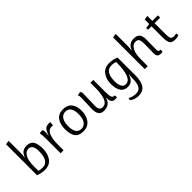

<svg xmlns="http://www.w3.org/2000/svg" viewBox="118 -1823 3140 3140"><g transform="rotate(-45 1688.0 -252.5)"><path d="M157 -159V-56Q186 -41 244 -41Q392 -41 392 -275Q392 -425 298 -425Q245 -425 211.5 -380Q178 -335 167.5 -279.5Q157 -224 157 -159ZM159 -460Q159 -407 151 -371H157Q179 -428 215 -455Q251 -482 310 -482Q397 -482 432 -425.5Q467 -369 467 -256Q467 -143 411.5 -65.5Q356 12 244 12Q205 12 166.5 4Q128 -4 90 -19V-734L159 -745Z M667 -479Q687 -471 687 -427.5Q687 -384 680 -347H686Q708 -418 737 -450Q766 -482 828 -482L859 -478L850 -409Q837 -412 818 -412Q779 -412 751.5 -386.5Q724 -361 711 -318Q686 -241 686 -145V0H617V-323Q617 -424 606 -472Z M1141 -41Q1191 -41 1223 -72Q1255 -103 1266.5 -147Q1278 -191 1278 -248Q1278 -427 1151 -427Q1104 -427 1073 -397Q1017 -344 1017 -228Q1017 -41 1141 -41ZM1353 -247Q1353 -137 1297.5 -62.5Q1242 12 1137.5 12Q1033 12 989 -48.5Q945 -109 945 -226Q945 -343 996 -412.5Q1047 -482 1150 -482Q1253 -482 1303 -419.5Q1353 -357 1353 -247Z M1499 -401Q1499 -449 1487 -472L1544 -482Q1561 -478 1565.5 -462Q1570 -446 1570 -429Q1570 -417 1566 -291.5Q1562 -166 1562 -152Q1562 -138 1563.5 -120.5Q1565 -103 1573 -84Q1587 -45 1641 -45Q1681 -45 1709.5 -73.5Q1738 -102 1751 -149Q1776 -234 1776 -335V-470H1843V-197Q1843 -108 1856 -74.5Q1869 -41 1914 -41L1916 4Q1900 8 1876 8Q1826 8 1806.5 -21.5Q1787 -51 1787 -90Q1787 -101 1788 -113H1782Q1766 -52 1723.5 -20Q1681 12 1612.5 12Q1544 12 1517 -30Q1490 -72 1490 -145Q1490 -154 1494.5 -274Q1499 -394 1499 -401Z M2314 -30Q2314 -77 2321 -119H2315Q2277 12 2165 12Q2080 12 2039 -49.5Q1998 -111 1998 -220Q1998 -329 2054.5 -405.5Q2111 -482 2221 -482Q2262 -482 2302.5 -473.5Q2343 -465 2382 -448L2383 -30Q2383 97 2336.5 168.5Q2290 240 2180 240Q2140 240 2098 225.5Q2056 211 2031 185L2042 146Q2100 184 2177.5 184Q2255 184 2284.5 129.5Q2314 75 2314 -30ZM2172 -43Q2315 -43 2315 -411Q2283 -429 2221 -429Q2073 -429 2073 -206Q2073 -137 2096 -90Q2119 -43 2172 -43Z M2634 -460Q2634 -407 2626 -371H2632Q2673 -482 2785 -482Q2864 -482 2894 -442.5Q2924 -403 2924 -324Q2924 -321 2922.5 -222Q2921 -123 2921 -96Q2921 -69 2927.5 -56Q2934 -43 2970 -43L2972 2Q2958 8 2931 8Q2883 8 2865.5 -14Q2848 -36 2848 -84Q2848 -86 2850 -192Q2852 -298 2852 -302Q2852 -360 2837 -392.5Q2822 -425 2771 -425Q2720 -425 2686.5 -380Q2653 -335 2642.5 -279.5Q2632 -224 2632 -159V0H2563V-733L2634 -745Z M3337 -50 3347 -6Q3310 12 3258 12Q3184 12 3160 -28Q3136 -68 3136 -155V-417H3056V-460L3136 -470V-574L3208 -586V-470H3337V-417H3208V-177Q3208 -84 3224 -64Q3244 -41 3278 -41Q3312 -41 3337 -50Z"/></g></svg>

Font: Ruluko
Style: Regular
Weight: 400
Designer: Ana Sanfelippo, Angelica Diaz, Meme Hernandez
Foundry: Ana Sanfelippo, Angelica Diaz y Meme Hernandez
Version: Version 1.001